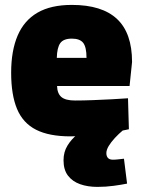

<svg xmlns="http://www.w3.org/2000/svg" viewBox="-20 -535 573 771"><path d="M263.1 12.6Q177 12.6 124.5 -14.2Q72 -41 48.4 -97.6Q24.8 -154.1 24.8 -243Q24.8 -331.4 50.9 -392.3Q77 -453.1 130.7 -484.2Q184.4 -515.3 268.5 -515.3Q389.6 -515.3 449.9 -458.8Q510.3 -402.3 510.3 -286L500.3 -189.7H209.1Q210.1 -159.1 226.7 -145.3Q243.3 -131.4 281.3 -131.4Q313.5 -131.4 352.7 -132.9Q391.9 -134.4 429.7 -136.4Q467.5 -138.4 494 -140.4L497.6 -16Q471.4 -10 431.5 -3.5Q391.7 3 347.4 7.8Q303.1 12.6 263.1 12.6ZM208.1 -302.7H327.4Q327.4 -346 314 -363Q300.6 -379.9 268.5 -379.9Q234.9 -379.9 222 -361.8Q209.1 -343.7 208.1 -302.7ZM371.3 215.5Q332.2 215.5 301.5 204.6Q270.7 193.6 252.9 170.2Q235.1 146.8 235.1 108.5Q235.1 75.5 250.8 49.8Q266.5 24.1 290.2 5.2Q314 -13.7 338.2 -24.7L473.9 -12Q456.6 2.5 441.4 18.9Q426.2 35.3 416.6 51.1Q407.1 66.9 407.1 79.9Q407.1 92.1 413.4 99.2Q419.8 106.3 433.6 106.3Q442.8 106.3 455.8 104.8Q468.9 103.3 477.8 102.3L490.3 202.3Q468.5 206.8 437 211.1Q405.4 215.5 371.3 215.5Z"/></svg>

Font: TitilliumWeb ExtraLight
Style: Regular
Weight: 400
Designer: Mohamed Gaber, Accademia di Belle Arti di Urbino and others
Foundry: Kief Type Foundry, Accademia di Belle Arti di Urbino and others
Version: Version 3.000; ttfautohint (v1.8.2)